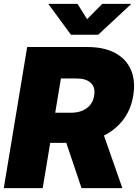

<svg xmlns="http://www.w3.org/2000/svg" viewBox="-21 -970 712 990"><path d="M-1.5 0 119.1 -727.5H430.2Q514.6 -727.5 571.8 -697.3Q628.9 -667 653.8 -610.6Q678.7 -554.2 666 -476.6Q653.3 -399.9 608.9 -345.5Q564.5 -291 495.4 -262.2Q426.3 -233.4 339.4 -233.4H159.7L185.1 -388.7H344.7Q377.4 -388.7 402.6 -398.9Q427.7 -409.2 443.8 -428.7Q460 -448.2 464.4 -476.6Q471.7 -519.5 447.3 -542.5Q422.9 -565.4 374 -565.4H293L199.2 0ZM399.4 0 287.6 -332H493.7L609.9 0ZM378.4 -950.2 428.2 -871.1 506.3 -950.2H655.3L654.8 -948.7L485.4 -791H344.7L229 -948.7V-950.2Z"/></svg>

Font: Inter 24pt Black
Style: Italic
Weight: 900
Italic angle: -9.3988°
Designer: Rasmus Andersson
Foundry: rsms
Version: Version 4.001;git-66647c0bb